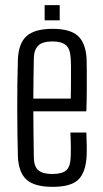

<svg xmlns="http://www.w3.org/2000/svg" viewBox="-20 -719 399 746"><path d="M185 7Q114 7 83 -21Q52 -49 49.5 -112Q48.5 -151 47.8 -197.8Q47 -244.5 47 -294.2Q47 -344 47.5 -393.2Q48 -442.5 49.5 -487Q52 -551.5 83.8 -579.2Q115.5 -607 184.5 -607Q254 -607 283.8 -578.5Q313.5 -550 316.5 -489.5Q317 -478 317.2 -444.8Q317.5 -411.5 317.2 -368.8Q317 -326 315.5 -286.5H109.5Q109.5 -242 110.2 -196.8Q111 -151.5 111.5 -106Q112.5 -70.5 129.8 -56.8Q147 -43 183 -43Q220.5 -43 236.8 -56.8Q253 -70.5 254.5 -106Q255.5 -121 255.2 -148.8Q255 -176.5 253.5 -204H315.5Q316.5 -184.5 317 -156.2Q317.5 -128 316.5 -112Q313 -48.5 284 -20.8Q255 7 185 7ZM109.5 -336H255Q255.5 -367.5 255.8 -399.8Q256 -432 255.8 -457.8Q255.5 -483.5 254.5 -494Q252.5 -530 235.5 -544Q218.5 -558 184.5 -558Q145 -558 128.8 -542Q112.5 -526 111.5 -494Q111 -456 110.2 -416.2Q109.5 -376.5 109.5 -336ZM153.5 -640V-699H212V-640Z"/></svg>

Font: Big Shoulders Text Thin Light
Style: Regular
Weight: 300
Version: Version 2.002